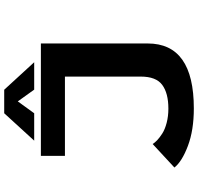

<svg xmlns="http://www.w3.org/2000/svg" viewBox="-34 -876 919 890"><g transform="rotate(-90 425.0 -430.5)"><path d="M582 -731H455L400.5 -807L345.5 -731H218.5L345.5 -870H454.5ZM669 -700V-205Q669 9 368 9Q267 9 194.2 -18.5Q121.5 -46 94 -81L203 -182Q208.5 -172.5 220.2 -161.2Q232 -150 251.2 -137.5Q270.5 -125 301 -117Q331.5 -109 367 -109Q438.5 -109 477 -137.5Q515.5 -166 515.5 -237V-588.5H148V-700Z"/></g></svg>

Font: League Mono Wide SemiBold
Style: Regular
Weight: 600
Width: 8
Designer: Tyler Finck
Foundry: The League of Moveable Type / Tyler Finck
Version: Version 2.210